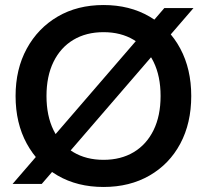

<svg xmlns="http://www.w3.org/2000/svg" viewBox="-20 -732 820 764"><path d="M30 0 634 -700H750L146 0ZM392 12Q288 12 209.5 -33.5Q131 -79 86.5 -160.5Q42 -242 42 -350Q42 -457 86.5 -538.5Q131 -620 209.5 -666Q288 -712 392 -712Q496 -712 575 -666Q654 -620 697.5 -538.5Q741 -457 741 -350Q741 -242 697.5 -160.5Q654 -79 575 -33.5Q496 12 392 12ZM392 -96Q461 -96 512 -126.5Q563 -157 591 -214Q619 -271 619 -350Q619 -429 591 -486Q563 -543 512 -573.5Q461 -604 392 -604Q323 -604 272 -573.5Q221 -543 193 -486Q165 -429 165 -350Q165 -271 193 -214Q221 -157 272 -126.5Q323 -96 392 -96Z"/></svg>

Font: DM Sans 28pt SemiBold
Style: Regular
Weight: 600
Version: Version 4.004;gftools[0.9.30]